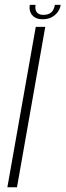

<svg xmlns="http://www.w3.org/2000/svg" viewBox="-20 -788 276 808"><path d="M11 0H51.5L170.5 -675H130.5ZM159 -707Q181.5 -707 197.5 -715.5Q213.5 -724 223.2 -737.8Q233 -751.5 235.5 -767.5H211Q209 -755.5 203.8 -746Q198.5 -736.5 188.5 -731Q178.5 -725.5 162.5 -725.5Q148.5 -725.5 140.5 -731.2Q132.5 -737 130 -746.2Q127.5 -755.5 129.5 -767.5H105.5Q102.5 -751.5 107.5 -737.8Q112.5 -724 125.5 -715.5Q138.5 -707 159 -707Z"/></svg>

Font: Anybody SemiCondensed ExtraLight
Style: Italic
Weight: 250
Width: 4
Italic angle: -10°
Version: Version 1.113;gftools[0.9.25]